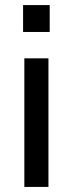

<svg xmlns="http://www.w3.org/2000/svg" viewBox="-20 -737 286 757"><path d="M171 -507V0H76V-507ZM71 -717H176V-611H71Z"/></svg>

Font: 42dot Sans Light Medium
Style: Regular
Weight: 500
Version: Version 1.000